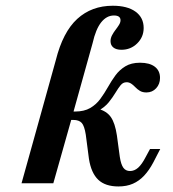

<svg xmlns="http://www.w3.org/2000/svg" viewBox="-20 -651 615 682"><path d="M400.8 11.3Q354 11.3 329 -12.5Q304 -36.3 296 -86.3L284.7 -172.6Q279.8 -204 270.2 -214.5Q260.5 -225 240.3 -225H209.7L217.7 -254.8H246Q279 -254.8 300.4 -267.3Q321.8 -279.8 336.3 -299.6Q350.8 -319.4 363.3 -341.5Q375.8 -363.7 389.9 -383.1Q404 -402.4 425 -415.3Q446 -428.2 477.4 -428.2Q511.3 -428.2 529.8 -414.1Q548.4 -400 548.4 -374.2Q548.4 -352.4 534.7 -337.5Q521 -322.6 500 -322.6Q486.3 -322.6 477 -328.2Q467.7 -333.9 460.9 -341.1Q454 -348.4 446.4 -353.6Q438.7 -358.9 429.8 -358.9Q416.9 -358.9 408.5 -348.4Q400 -337.9 390.3 -321.8Q380.6 -305.6 366.5 -287.9Q352.4 -270.2 327.4 -256.5L328.2 -264.5Q358.9 -256.5 373.8 -235.1Q388.7 -213.7 395.2 -170.2L405.6 -93.5Q409.7 -66.9 418.1 -55.2Q426.6 -43.5 441.9 -43.5Q457.3 -43.5 470.6 -55.2Q483.9 -66.9 497.6 -93.5L512.9 -121.8H549.2L524.2 -73.4Q509.7 -46 491.9 -27Q474.2 -8.1 452 1.6Q429.8 11.3 400.8 11.3ZM56.5 0 114.5 -208.1H228.2L169.4 0ZM114.5 -208.1 178.2 -437.1Q203.2 -537.1 254.4 -583.9Q305.6 -630.6 380.6 -630.6Q432.3 -630.6 461.3 -609.7Q490.3 -588.7 490.3 -551.6Q490.3 -519.4 467.3 -496.8Q444.4 -474.2 411.3 -474.2Q392.7 -474.2 382.7 -482.3Q372.6 -490.3 372.6 -504.8Q372.6 -515.3 377.8 -525.4Q383.1 -535.5 389.9 -544.4Q396.8 -553.2 402.4 -562.1Q408.1 -571 408.1 -579Q408.1 -596 384.7 -596Q358.9 -596 339.5 -571.8Q320.2 -547.6 308.9 -497.6L228.2 -208.1Z"/></svg>

Font: Playfair 9pt
Style: Bold Italic
Weight: 700
Italic angle: -15.6°
Designer: Claus Eggers Sørensen
Foundry: Claus Eggers Sørensen
Version: Version 2.203